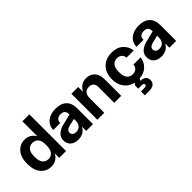

<svg xmlns="http://www.w3.org/2000/svg" viewBox="37 -1550 2616 2616"><g transform="rotate(-45 1344.5 -242.0)"><path d="M235 10Q146 10 87 -57.5Q28 -125 28 -250Q28 -375 87 -442.5Q146 -510 235 -510Q339 -510 392 -419V-707H526V0H395V-86Q344 10 235 10ZM167 -240Q167 -168 197 -129.5Q227 -91 280 -91Q332 -91 362 -128Q392 -165 392 -230V-272Q392 -333 362 -368Q332 -403 280 -403Q227 -403 197 -366.5Q167 -330 167 -262Z M757 10Q683 10 642.5 -28Q602 -66 602 -126Q602 -186 642 -223.5Q682 -261 747 -278L911 -319V-326Q911 -408 828 -408Q741 -408 740 -325H604Q611 -415 673 -462.5Q735 -510 832 -510Q934 -510 989.5 -457.5Q1045 -405 1045 -310V0H914V-82Q867 10 757 10ZM736 -143Q736 -115 755.5 -100Q775 -85 808 -85Q856 -85 883.5 -115Q911 -145 911 -195V-234L803 -208Q736 -192 736 -143Z M1129 0V-500H1260V-407Q1314 -510 1420 -510Q1494 -510 1541.5 -461.5Q1589 -413 1589 -320V0H1455V-305Q1455 -351 1431.5 -375Q1408 -399 1364 -399Q1317 -399 1290 -369.5Q1263 -340 1263 -280V0Z M1659 -250Q1659 -372 1729.5 -441Q1800 -510 1912 -510Q2017 -510 2077.5 -453.5Q2138 -397 2147 -317H2009Q2005 -359 1978 -381.5Q1951 -404 1910 -404Q1857 -404 1827 -367Q1797 -330 1797 -262V-238Q1797 -170 1827 -133Q1857 -96 1910 -96Q1951 -96 1978 -118.5Q2005 -141 2009 -184H2147Q2139 -109 2084.5 -53.5Q2030 2 1936 9L1917 39Q2024 44 2024 130Q2024 223 1899 223H1822V148H1888Q1930 148 1930 121Q1930 95 1888 95H1822V38L1844 3Q1760 -16 1709.5 -82Q1659 -148 1659 -250Z M2360 10Q2286 10 2245.5 -28Q2205 -66 2205 -126Q2205 -186 2245 -223.5Q2285 -261 2350 -278L2514 -319V-326Q2514 -408 2431 -408Q2344 -408 2343 -325H2207Q2214 -415 2276 -462.5Q2338 -510 2435 -510Q2537 -510 2592.5 -457.5Q2648 -405 2648 -310V0H2517V-82Q2470 10 2360 10ZM2339 -143Q2339 -115 2358.5 -100Q2378 -85 2411 -85Q2459 -85 2486.5 -115Q2514 -145 2514 -195V-234L2406 -208Q2339 -192 2339 -143Z"/></g></svg>

Font: TASA Orbiter Display
Style: Bold
Weight: 700
Designer: Weizhong Zhang
Version: Version 1.000;Glyphs 3.1.2 (3151)